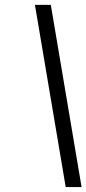

<svg xmlns="http://www.w3.org/2000/svg" viewBox="-20 -718 354 786"><path d="M188 -698.2 314 47.9H249L123 -698.2Z"/></svg>

Font: Common Serif
Style: Bold Italic
Weight: 700
Italic angle: -12°
Designer: Philipp H. Poll, Khaled Hosny
Foundry: Stefan Peev, Context Ltd.
Version: Version 1.026